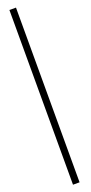

<svg xmlns="http://www.w3.org/2000/svg" viewBox="-164 -724 402 851"><g transform="rotate(-20 36.5 -299.0)"><path d="M17.5 113H48.5V-711H17.5Z"/></g></svg>

Font: Anybody ExtraCondensed ExtraLight
Style: Regular
Weight: 250
Width: 2
Version: Version 1.113;gftools[0.9.25]